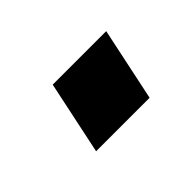

<svg xmlns="http://www.w3.org/2000/svg" viewBox="-39 -433 269 269"><g transform="rotate(-45 96.0 -298.5)"><path d="M41 -244 64 -353H170L147 -244Z"/></g></svg>

Font: Saira ExtraCondensed SemiBold
Style: Italic
Weight: 600
Width: 2
Italic angle: -12°
Designer: Hector Gatti with collaboration of the Omnibus-Type team
Foundry: Omnibus-Type
Version: Version 1.101